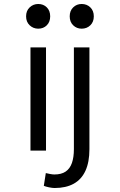

<svg xmlns="http://www.w3.org/2000/svg" viewBox="-20 -756 600 964"><path d="M254 188Q243 188 226 184.5Q209 181 200 177L210 113Q218 115 231 117.5Q244 120 253 120Q288 120 309.5 105.5Q331 91 341 62.5Q351 34 351 -7V-518H429V-7Q429 58 409 101.5Q389 145 350 166.5Q311 188 254 188ZM133 0V-518H211V0ZM172 -612Q147 -612 129 -629Q111 -646 111 -674Q111 -702 129 -719Q147 -736 172 -736Q198 -736 215 -719Q232 -702 232 -674Q232 -646 215 -629Q198 -612 172 -612ZM390 -612Q365 -612 347.5 -629Q330 -646 330 -674Q330 -702 347.5 -719Q365 -736 390 -736Q416 -736 433.5 -719Q451 -702 451 -674Q451 -646 433.5 -629Q416 -612 390 -612Z"/></svg>

Font: Ubuntu Sans Mono
Style: Regular
Weight: 400
Monospace: yes
Designer: Dalton Maag Ltd
Foundry: Dalton Maag Ltd
Version: Version 1.006